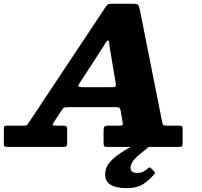

<svg xmlns="http://www.w3.org/2000/svg" viewBox="-78 -785 1078 1026"><path d="M-57.5 -19V-96Q-57.5 -107 -53.8 -110.2Q-50 -113.5 -38.5 -113.5H48.5Q63.5 -113.5 67 -117.5Q70.5 -121.5 76 -130L483.5 -743.5Q491 -755 496 -760Q501 -765 520.5 -765H627Q655.5 -765 660.2 -758.8Q665 -752.5 670 -729.5L788.5 -133.5Q791 -119.5 794.8 -116.5Q798.5 -113.5 815.5 -113.5H879.5Q891 -113.5 894.5 -110.2Q898 -107 898 -95V-21.5Q898 -8 894.8 -4Q891.5 0 878 0H495Q483.5 0 479.5 -3Q475.5 -6 475.5 -18.5V-86Q475.5 -101.5 479.5 -107.5Q483.5 -113.5 500 -113.5H560Q575.5 -113.5 577.2 -116.8Q579 -120 577 -133L567.5 -190Q564.5 -207.5 557.5 -210Q550.5 -212.5 530 -212.5H291Q272 -212.5 265.2 -210Q258.5 -207.5 251.5 -196L210.5 -133Q202.5 -120 203.2 -116.8Q204 -113.5 226 -113.5H261.5Q273 -113.5 277 -108.8Q281 -104 281 -91.5V-25.5Q281 -9 277.5 -4.5Q274 0 257.5 0H-36Q-50 0 -53.8 -2.8Q-57.5 -5.5 -57.5 -19ZM467.5 -525.5 352 -348Q342.5 -333.5 340.5 -326.2Q338.5 -319 368 -319H511Q532 -319 537.8 -321.5Q543.5 -324 540 -342.5L509.5 -524Q505.5 -545 505.5 -556.8Q505.5 -568.5 498.5 -568.5Q493 -568.5 485.8 -555.5Q478.5 -542.5 467.5 -525.5ZM598.5 220.5Q542 220.5 511 200.8Q480 181 484.5 137Q487 107.5 507.8 83Q528.5 58.5 558.8 37.8Q589 17 620 0.2Q651 -16.5 674.5 -30Q683.5 -35.5 694.2 -31.2Q705 -27 707.5 -24Q717 -14.5 719.8 -9.8Q722.5 -5 715 1.5Q700.5 14.5 680.2 30Q660 45.5 643 63Q626 80.5 621 101Q612.5 139 656.5 139Q675 139 688 132Q701 125 711 115.5Q720.5 106.5 726.5 112L747 132Q751 135 750.5 137.5Q750 140 746 146Q724.5 173 690.2 196.8Q656 220.5 598.5 220.5Z"/></svg>

Font: Besley* Heavy
Style: Italic
Weight: 800
Italic angle: -13°
Designer: Owen Earl
Foundry: indestructible type*
Version: Version 3.000; ttfautohint (v1.8.3)